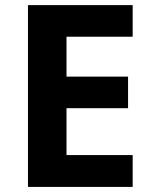

<svg xmlns="http://www.w3.org/2000/svg" viewBox="-20 -734 600 754"><path d="M501 0H89.8V-713.9H501V-589.8H241.2V-433.1H482.9V-309.1H241.2V-125H501Z"/></svg>

Font: CAA NEO Sans
Style: Bold
Weight: 700
Version: Version 1.10